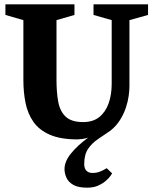

<svg xmlns="http://www.w3.org/2000/svg" viewBox="-20 -635 704 887"><path d="M383 232Q341 232 318.5 219Q296 206 287 186Q278 166 278 146Q278 111 308 74Q338 37 387 1Q375 5 360 7Q345 9 338 9Q260 9 210.5 -12.5Q161 -34 134.5 -72Q108 -110 98 -159.5Q88 -209 88 -265V-542L5 -566V-615H324V-566L241 -542V-265Q241 -209 249 -165Q257 -121 283.5 -96Q310 -71 364 -71Q410 -71 439 -94.5Q468 -118 482 -158Q496 -198 496 -248V-542L412 -566V-615H664V-566L578 -542V-236Q578 -218 574.5 -192Q571 -166 561.5 -137.5Q552 -109 535 -81.5Q518 -54 491 -32Q461 -11 433 7.5Q405 26 387 52.5Q369 79 369 124Q369 134 372.5 143Q376 152 384.5 158Q393 164 408 164Q426 164 441.5 158Q457 152 473 142L498 166Q498 166 491.5 176Q485 186 470.5 199Q456 212 434.5 222Q413 232 383 232Z"/></svg>

Font: Manuale ExtraBold
Style: Regular
Weight: 800
Version: Version 1.002